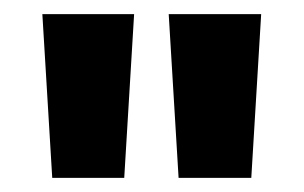

<svg xmlns="http://www.w3.org/2000/svg" viewBox="-20 -688 430 272"><path d="M233 -436 219 -668H350L336 -436ZM54 -436 40 -668H170L156 -436Z"/></svg>

Font: Atkinson Hyperlegible Next
Style: Bold
Weight: 700
Designer: Elliott Scott, Megan Eiswerth, Linus Boman, Theodore Petrosky, Letters from Sweden
Foundry: Applied Design Works, Letters from Sweden
Version: Version 2.001